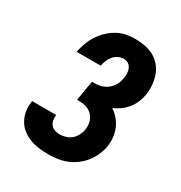

<svg xmlns="http://www.w3.org/2000/svg" viewBox="-175 -870 950 1005"><g transform="rotate(30 300.0 -367.5)"><path d="M260 8Q231 8 202.5 4.5Q174 1 148 -9Q122 -19 100.5 -35.5Q79 -52 65.5 -76Q52 -100 47 -128Q42 -156 47 -185Q47 -186 47.5 -187.5Q48 -189 48 -191H194Q194 -190 193.5 -189.5Q193 -189 193 -189Q191 -173 194 -158Q197 -143 206.5 -132Q216 -121 230.5 -116.5Q245 -112 260 -112Q278 -112 296.5 -118Q315 -124 329.5 -137Q344 -150 352.5 -167.5Q361 -185 364 -203Q366 -220 364 -236Q362 -252 355 -265.5Q348 -279 336.5 -289.5Q325 -300 310.5 -306Q296 -312 280 -313.5Q264 -315 248 -315L268 -435Q283 -435 298 -436Q313 -437 328 -442Q343 -447 356 -456Q369 -465 379 -477.5Q389 -490 395 -504.5Q401 -519 403 -534Q406 -549 405.5 -564.5Q405 -580 399 -593.5Q393 -607 381 -615Q369 -623 353 -623Q337 -623 320.5 -615Q304 -607 293 -593.5Q282 -580 275.5 -564Q269 -548 266 -531H120Q126 -559 135.5 -585.5Q145 -612 160.5 -636.5Q176 -661 197.5 -682Q219 -703 244.5 -717.5Q270 -732 298 -737.5Q326 -743 353 -743Q383 -743 412.5 -737.5Q442 -732 466.5 -718.5Q491 -705 509.5 -683Q528 -661 537.5 -634Q547 -607 549.5 -577Q552 -547 547 -517Q543 -494 533.5 -471Q524 -448 508.5 -428.5Q493 -409 472.5 -394Q452 -379 429 -369Q451 -355 468 -335Q485 -315 495.5 -290.5Q506 -266 509 -238.5Q512 -211 508 -183Q503 -156 491.5 -129.5Q480 -103 462 -80Q444 -57 420 -39Q396 -21 369.5 -10.5Q343 0 315 4Q287 8 260 8Z"/></g></svg>

Font: Iosevka Curly Slab HvExObl
Style: Regular
Weight: 900
Width: 7
Italic angle: -9°
Monospace: yes
Designer: Belleve Invis
Foundry: Belleve Invis
Version: Version 11.1.0; ttfautohint (v1.8.3)